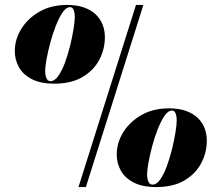

<svg xmlns="http://www.w3.org/2000/svg" viewBox="-20 -743 898 778"><path d="M613 15Q557 15 521.5 -3.5Q486 -22 469.5 -52Q453 -82 453 -117Q453 -164 479 -206.5Q505 -249 552.5 -276.5Q600 -304 665 -304Q705 -304 734 -293.5Q763 -283 781.5 -265Q800 -247 809 -223.5Q818 -200 818 -173Q818 -125 795.5 -82Q773 -39 727.5 -12Q682 15 613 15ZM598 5Q615 5 629.5 -16Q644 -37 656 -69.5Q668 -102 677 -138.5Q686 -175 691 -206.5Q696 -238 696 -255Q696 -272 691.5 -283.5Q687 -295 677 -295Q661 -295 646.5 -273.5Q632 -252 619 -219Q606 -186 596.5 -150Q587 -114 581.5 -83.5Q576 -53 576 -38Q576 -27 578 -17Q580 -7 585 -1Q590 5 598 5ZM200 -404Q144 -404 108.5 -422.5Q73 -441 56.5 -471Q40 -501 40 -536Q40 -583 66 -625.5Q92 -668 139.5 -695.5Q187 -723 252 -723Q292 -723 321 -712.5Q350 -702 368.5 -684Q387 -666 396 -642.5Q405 -619 405 -592Q405 -544 382.5 -501Q360 -458 314.5 -431Q269 -404 200 -404ZM185 -414Q201 -414 216 -435Q231 -456 243 -488.5Q255 -521 264 -557.5Q273 -594 278 -625.5Q283 -657 283 -674Q283 -691 278.5 -702.5Q274 -714 264 -714Q248 -714 233.5 -692.5Q219 -671 206 -638Q193 -605 183.5 -569Q174 -533 168.5 -502.5Q163 -472 163 -457Q163 -446 165 -436Q167 -426 172 -420Q177 -414 185 -414ZM298 15 531 -723H561L328 15Z"/></svg>

Font: Kalnia
Style: Bold
Weight: 700
Designer: Frida Medrano
Foundry: Frida Medrano
Version: Version 1.105